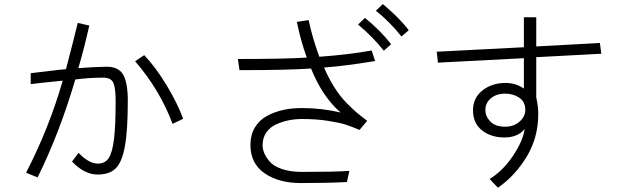

<svg xmlns="http://www.w3.org/2000/svg" viewBox="-20 -836 3040 925"><path d="M105.5 -3.9Q215.8 -216.8 282.2 -447.3Q169.9 -436.5 127.9 -430.7V-483.4Q150.4 -485.4 207 -492.7Q263.7 -500 297.9 -502.9Q337.9 -655.3 354.5 -725.6L410.2 -712.9Q384.8 -599.6 357.4 -507.8Q417 -512.7 493.2 -514.6Q551.8 -514.6 573.7 -475.6Q595.7 -436.5 595.7 -351.6Q595.7 -206.1 581.5 -129.9Q567.4 -53.7 537.1 -24.4Q506.8 4.9 450.2 4.9Q386.7 4.9 327.1 -57.6L358.4 -99.6Q408.2 -47.9 451.2 -47.9Q485.4 -47.9 502.9 -73.2Q520.5 -98.6 528.8 -162.6Q537.1 -226.6 537.1 -348.6Q537.1 -413.1 525.9 -437.5Q514.6 -461.9 477.5 -461.9Q409.2 -461.9 342.8 -453.1Q265.6 -191.4 161.1 18.6ZM630.9 -541 674.8 -570.3Q730.5 -511.7 783.2 -424.3Q835.9 -336.9 862.3 -263.7L811.5 -239.3Q750 -403.3 630.9 -541Z M1126 -551.8Q1351.6 -551.8 1458 -558.6Q1428.7 -639.6 1410.2 -730.5L1466.8 -739.3Q1485.4 -651.4 1518.6 -562.5Q1664.1 -573.2 1770.5 -592.8L1787.1 -542Q1640.6 -517.6 1541 -510.7Q1564.5 -457 1591.3 -414.6Q1618.2 -372.1 1649.4 -340.3Q1680.7 -308.6 1698.7 -293.5Q1716.8 -278.3 1749 -253.9L1711.9 -210Q1673.8 -226.6 1645 -235.8Q1616.2 -245.1 1559.6 -253.9Q1502.9 -262.7 1434.6 -262.7Q1403.3 -262.7 1373 -256.8Q1342.8 -251 1312.5 -237.8Q1282.2 -224.6 1263.7 -198.7Q1245.1 -172.9 1245.1 -136.7Q1245.1 -119.1 1252.4 -100.1Q1259.8 -81.1 1278.3 -58.6Q1296.9 -36.1 1337.4 -22Q1377.9 -7.8 1434.6 -7.8Q1593.8 -7.8 1663.1 -12.7L1651.4 41Q1559.6 45.9 1429.7 45.9Q1322.3 45.9 1254.4 -1.5Q1186.5 -48.8 1186.5 -137.7Q1186.5 -185.5 1207.5 -221.2Q1228.5 -256.8 1265.1 -276.9Q1301.8 -296.9 1343.8 -306.2Q1385.7 -315.4 1434.6 -315.4Q1530.3 -315.4 1621.1 -293.9Q1534.2 -368.2 1478.5 -505.9Q1363.3 -498 1133.8 -498ZM1791 -784.2 1824.2 -816.4Q1906.2 -748 1949.2 -690.4L1914.1 -660.2Q1858.4 -730.5 1791 -784.2ZM1705.1 -717.8 1738.3 -750Q1816.4 -685.5 1864.3 -623L1829.1 -591.8Q1774.4 -660.2 1705.1 -717.8Z M2318.4 -306.6Q2318.4 -275.4 2342.3 -250.5Q2366.2 -225.6 2414.1 -225.6Q2455.1 -225.6 2482.9 -250Q2510.7 -274.4 2510.7 -306.6Q2510.7 -345.7 2481.9 -365.2Q2453.1 -384.8 2414.1 -384.8Q2371.1 -384.8 2344.7 -362.3Q2318.4 -339.8 2318.4 -306.6ZM2258.8 -304.7Q2258.8 -363.3 2303.2 -399.4Q2347.7 -435.5 2414.1 -436.5Q2465.8 -436.5 2503.9 -409.2V-555.7L2089.8 -534.2L2084 -586.9L2503.9 -608.4V-752.9H2563.5V-612.3L2870.1 -628.9L2877 -577.1L2563.5 -560.5V-366.2Q2573.2 -324.2 2573.2 -287.1Q2573.2 -172.9 2517.1 -80.6Q2460.9 11.7 2378.9 68.4L2338.9 26.4Q2401.4 -11.7 2450.2 -83.5Q2499 -155.3 2507.8 -214.8Q2475.6 -173.8 2409.2 -173.8Q2345.7 -173.8 2302.2 -208Q2258.8 -242.2 2258.8 -304.7Z"/></svg>

Font: Gothic A1 Light
Style: Regular
Weight: 300
Version: Version 2.50